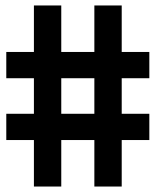

<svg xmlns="http://www.w3.org/2000/svg" viewBox="-20 -682 570 702"><path d="M526 -170H425V0H325V-170H204V0H104V-170H3V-266H104V-396H3V-492H104V-662H204V-492H325V-662H425V-492H526V-396H425V-266H526ZM325 -266V-396H204V-266Z"/></svg>

Font: TypoPRO Titillium Maps
Style: 800 wt
Weight: 800
Designer: Campivisivi
Foundry: Accademia di Belle Arti di Urbino and students of MA course of Visual design
Version: Version 001.001